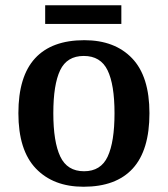

<svg xmlns="http://www.w3.org/2000/svg" viewBox="-20 -701 640 731"><path d="M298 10Q183 10 116.5 -59.5Q50 -129 50 -270Q50 -410 113.5 -479Q177 -548 301 -548Q417 -548 483 -479Q549 -410 549 -270Q549 -129 485.5 -59.5Q422 10 298 10ZM300 -49Q364 -49 390 -105Q416 -161 416 -270Q416 -379 389.5 -433.5Q363 -488 299 -488Q235 -488 209 -433.5Q183 -379 183 -270Q183 -161 209.5 -105Q236 -49 300 -49ZM152 -610V-681H442V-610Z"/></svg>

Font: Noto Serif Malayalam SemiBold
Style: Regular
Weight: 600
Designer: Indian type Foundry, Jelle Bosma, Monotype Design Team
Foundry: Monotype Imaging Inc.
Version: Version 2.104; ttfautohint (v1.8.4.7-5d5b)